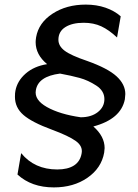

<svg xmlns="http://www.w3.org/2000/svg" viewBox="-20 -741 602 835"><path d="M353 -721Q269 -721 208.5 -681.5Q148 -642 137 -579Q135 -565 135 -558Q135 -503 185 -462Q128 -453 91.5 -421Q55 -389 47 -346Q45 -337 45 -320Q45 -273 82 -241Q119 -209 206 -177Q279 -150 310 -127.5Q341 -105 335 -74Q329 -39 302 -21.5Q275 -4 229 -4Q130 -4 72 -75L56 18Q117 74 214 74Q300 74 360.5 32Q421 -10 433 -77Q435 -91 435 -97Q435 -148 386 -191Q506 -223 523 -309Q525 -325 525 -332Q525 -374 487 -409Q449 -444 359 -476Q288 -500 261 -520.5Q234 -541 234 -568Q234 -604 264 -623Q294 -642 344 -642Q387 -642 420.5 -626.5Q454 -611 489 -578L505 -670Q478 -694 439 -707.5Q400 -721 353 -721ZM434 -310Q434 -276 405.5 -253.5Q377 -231 331 -231Q240 -244 184 -275.5Q128 -307 136 -349Q146 -409 241 -421Q290 -412 326.5 -402Q363 -392 398.5 -369Q434 -346 434 -310Z"/></svg>

Font: Geom
Style: Italic
Weight: 400
Italic angle: -10°
Version: Version 1.102